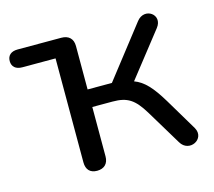

<svg xmlns="http://www.w3.org/2000/svg" viewBox="-82 -586 764 687"><g transform="rotate(-15 300.5 -242.0)"><path d="M198 7C224 7 240 -8 240 -35V-218H315C370 -218 395 -201 428 -147L507 -16C534 30 601 -4 575 -50L504 -169C469 -227 443 -255 408 -268L536 -431C570 -474 511 -515 478 -473L330 -283H240V-444C240 -471 224 -486 197 -486H35C11 -486 -3 -474 -3 -453C-3 -432 11 -420 35 -420H158V-35C158 -8 172 7 198 7Z"/></g></svg>

Font: SN Pro Book
Style: Regular
Weight: 350
Designer: Tobias Whetton
Foundry: Supernotes
Version: Version 1.003;Glyphs 3.3 (3324)